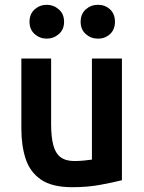

<svg xmlns="http://www.w3.org/2000/svg" viewBox="-20 -768 600 800"><path d="M281 12Q197 12 151 -19.5Q105 -51 87 -106Q69 -161 69 -231V-524H193V-250Q193 -198 202 -163.5Q211 -129 232.5 -113Q254 -97 290 -97Q309 -97 329.5 -99Q350 -101 363 -103V-524H488V-17Q452 -8 398.5 2Q345 12 281 12ZM388 -607Q359 -607 337.5 -626Q316 -645 316 -677Q316 -710 337.5 -729Q359 -748 388 -748Q418 -748 438.5 -729Q459 -710 459 -677Q459 -645 438.5 -626Q418 -607 388 -607ZM175 -607Q146 -607 124.5 -626Q103 -645 103 -677Q103 -710 124.5 -729Q146 -748 175 -748Q203 -748 225 -729Q247 -710 247 -677Q247 -645 225 -626Q203 -607 175 -607Z"/></svg>

Font: Ubuntu Sans Mono SemiBold
Style: Regular
Weight: 600
Monospace: yes
Designer: Dalton Maag Ltd
Foundry: Dalton Maag Ltd
Version: Version 1.006